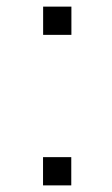

<svg xmlns="http://www.w3.org/2000/svg" viewBox="-20 -560 339 580"><path d="M110 0V-85.3H195.3V0ZM110.3 -454.7V-540H195.7V-454.7Z"/></svg>

Font: Vela Sans GX ExtLt
Style: Regular
Weight: 200
Designer: Principal design: Mikhail Sharanda - project Manrope.
Design modification: Ravid Balaliev
Foundry: Mikhail Sharanda
Version: Version 1.001